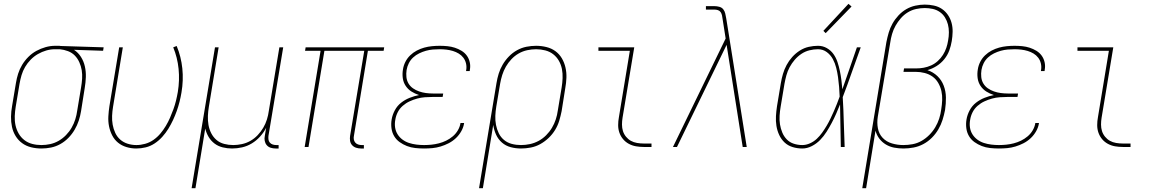

<svg xmlns="http://www.w3.org/2000/svg" viewBox="-20 -767 6040 1002"><path d="M196 8Q168 8 142 1.5Q116 -5 95.5 -20Q75 -35 61.5 -57Q48 -79 42.5 -105Q37 -131 37.5 -158.5Q38 -186 43 -213L63 -333Q67 -358 74.5 -382Q82 -406 95.5 -428.5Q109 -451 128 -470Q147 -489 170 -501.5Q193 -514 218 -521Q243 -528 268 -528Q271 -528 274.5 -528Q278 -528 281 -528Q285 -528 289 -528Q293 -528 297 -527L521 -520L518 -502L366 -507Q388 -493 402.5 -470Q417 -447 423 -420Q429 -393 428 -364.5Q427 -336 422 -307L403 -187Q399 -162 391 -137.5Q383 -113 369.5 -90Q356 -67 337 -47.5Q318 -28 294.5 -15Q271 -2 246 3Q221 8 196 8ZM196 -10Q219 -10 242 -15Q265 -20 286 -32Q307 -44 324.5 -62Q342 -80 354 -101Q366 -122 373 -144.5Q380 -167 383 -190L403 -310Q407 -333 408.5 -356Q410 -379 406.5 -400.5Q403 -422 394 -442Q385 -462 370.5 -477Q356 -492 335 -500Q314 -508 292 -510H278Q275 -510 272 -510Q269 -510 266 -510Q244 -510 221.5 -503.5Q199 -497 178 -485Q157 -473 140 -455.5Q123 -438 111 -417.5Q99 -397 92.5 -375Q86 -353 82 -330L62 -210Q58 -186 57 -161Q56 -136 61 -113Q66 -90 77.5 -70Q89 -50 107 -36Q125 -22 148 -16Q171 -10 196 -10Z M691 8Q665 8 640 0.5Q615 -7 596 -22.5Q577 -38 565.5 -60.5Q554 -83 549 -108Q544 -133 545.5 -160Q547 -187 551 -213L602 -520H621L570 -210Q566 -186 565 -162.5Q564 -139 568 -116.5Q572 -94 581.5 -73.5Q591 -53 607.5 -38.5Q624 -24 646 -17Q668 -10 692 -10Q714 -10 737.5 -16.5Q761 -23 781 -37Q801 -51 817 -70Q833 -89 845.5 -110Q858 -131 867.5 -153Q877 -175 885 -197Q893 -219 898.5 -241.5Q904 -264 908 -287Q918 -348 912 -407.5Q906 -467 884 -520L902 -527Q925 -472 931.5 -410Q938 -348 927 -284Q923 -260 917 -236Q911 -212 902.5 -188Q894 -164 883 -140.5Q872 -117 858.5 -95Q845 -73 827 -53Q809 -33 787 -18.5Q765 -4 740.5 2Q716 8 691 8Z M980 215 1102 -520H1121L1070 -210Q1066 -186 1065 -162Q1064 -138 1068 -115Q1072 -92 1082.5 -71.5Q1093 -51 1110 -36.5Q1127 -22 1150 -16Q1173 -10 1197 -10Q1219 -10 1242.5 -15Q1266 -20 1287 -32Q1308 -44 1325 -62Q1342 -80 1354 -100.5Q1366 -121 1373 -143.5Q1380 -166 1383 -189L1438 -520H1458L1381 -58Q1380 -49 1381 -39.5Q1382 -30 1388 -23Q1394 -16 1403 -13Q1412 -10 1422 -10H1434V8H1419Q1405 8 1392.5 4Q1380 0 1372 -9.5Q1364 -19 1361.5 -32Q1359 -45 1362 -58L1369 -100Q1356 -75 1337 -54Q1318 -33 1294 -18.5Q1270 -4 1243.5 2Q1217 8 1191 8Q1166 8 1142 2Q1118 -4 1099.5 -18Q1081 -32 1069 -52Q1057 -72 1051 -96L1000 215Z M1864 8Q1851 8 1838.5 4Q1826 0 1817.5 -9.5Q1809 -19 1807 -32Q1805 -45 1807 -58L1881 -502H1673L1590 0H1570L1653 -502H1572L1575 -520H1985L1982 -502H1900L1827 -58Q1825 -49 1826.5 -39.5Q1828 -30 1834 -23Q1840 -16 1849 -13Q1858 -10 1867 -10H1879V8Z M2193 8Q2170 8 2147 5.5Q2124 3 2103.5 -5Q2083 -13 2065.5 -25.5Q2048 -38 2037 -56.5Q2026 -75 2023 -98Q2020 -121 2024 -144Q2028 -168 2040.5 -191.5Q2053 -215 2073.5 -231Q2094 -247 2118 -256.5Q2142 -266 2167 -271Q2145 -278 2127 -289.5Q2109 -301 2097 -319Q2085 -337 2082 -359.5Q2079 -382 2083 -405Q2086 -425 2095.5 -444Q2105 -463 2120.5 -478Q2136 -493 2155 -503Q2174 -513 2194 -518.5Q2214 -524 2234.5 -526Q2255 -528 2275 -528Q2295 -528 2315 -526Q2335 -524 2353.5 -518Q2372 -512 2388.5 -502Q2405 -492 2416 -477Q2427 -462 2431.5 -442.5Q2436 -423 2432 -402Q2432 -401 2432 -399.5Q2432 -398 2431 -396H2412Q2412 -397 2412.5 -398.5Q2413 -400 2413 -401Q2416 -419 2412 -436Q2408 -453 2398 -466Q2388 -479 2374 -487.5Q2360 -496 2343.5 -501Q2327 -506 2309.5 -508Q2292 -510 2275 -510Q2257 -510 2239 -508.5Q2221 -507 2203 -502Q2185 -497 2167.5 -488.5Q2150 -480 2136 -467Q2122 -454 2113.5 -437Q2105 -420 2102 -402Q2099 -383 2101 -364.5Q2103 -346 2112 -331Q2121 -316 2135.5 -306Q2150 -296 2167 -290Q2184 -284 2202.5 -281.5Q2221 -279 2240 -279H2293L2290 -261H2237Q2217 -261 2197 -259.5Q2177 -258 2157 -252.5Q2137 -247 2117.5 -238Q2098 -229 2081.5 -214.5Q2065 -200 2055.5 -181Q2046 -162 2043 -142Q2039 -121 2042 -101.5Q2045 -82 2055 -66Q2065 -50 2080.5 -38.5Q2096 -27 2114.5 -21Q2133 -15 2153 -12.5Q2173 -10 2193 -10Q2212 -10 2231.5 -12Q2251 -14 2270.5 -19Q2290 -24 2308.5 -33Q2327 -42 2343 -55.5Q2359 -69 2369.5 -87Q2380 -105 2383 -124Q2383 -125 2383 -125Q2383 -125 2383 -125H2402Q2402 -125 2402 -124.5Q2402 -124 2402 -124Q2399 -103 2387.5 -82.5Q2376 -62 2359 -46Q2342 -30 2321.5 -19.5Q2301 -9 2279.5 -2.5Q2258 4 2236.5 6Q2215 8 2193 8Z M2480 215 2571 -333Q2575 -358 2582.5 -382.5Q2590 -407 2603.5 -430Q2617 -453 2636 -472.5Q2655 -492 2678.5 -505Q2702 -518 2727.5 -523Q2753 -528 2778 -528Q2805 -528 2831.5 -521.5Q2858 -515 2878.5 -500Q2899 -485 2912 -463Q2925 -441 2931 -415Q2937 -389 2936 -361.5Q2935 -334 2930 -307L2911 -187Q2906 -162 2898.5 -137Q2891 -112 2877 -89Q2863 -66 2843 -47Q2823 -28 2799.5 -15Q2776 -2 2750 3Q2724 8 2699 8Q2671 8 2645 1Q2619 -6 2599.5 -23Q2580 -40 2569 -64Q2558 -88 2554 -115L2500 215ZM2699 -10Q2722 -10 2745.5 -15Q2769 -20 2790.5 -31.5Q2812 -43 2830 -61Q2848 -79 2860.5 -100Q2873 -121 2880.5 -144Q2888 -167 2891 -190L2911 -310Q2915 -334 2916 -359Q2917 -384 2912.5 -407Q2908 -430 2896.5 -450Q2885 -470 2867 -484Q2849 -498 2825.5 -504Q2802 -510 2778 -510Q2755 -510 2731.5 -505Q2708 -500 2687 -488Q2666 -476 2649 -458Q2632 -440 2620 -419Q2608 -398 2601 -375.5Q2594 -353 2590 -330L2570 -211Q2566 -187 2565 -162.5Q2564 -138 2568.5 -115Q2573 -92 2583 -71.5Q2593 -51 2610.5 -36.5Q2628 -22 2651 -16Q2674 -10 2699 -10Z M3340 0Q3319 0 3299 -3.5Q3279 -7 3261.5 -16.5Q3244 -26 3231.5 -41Q3219 -56 3212.5 -74.5Q3206 -93 3206 -114Q3206 -135 3210 -156L3267 -502H3103V-520H3290L3229 -153Q3226 -135 3226 -117Q3226 -99 3231 -83Q3236 -67 3247 -53.5Q3258 -40 3272.5 -32Q3287 -24 3304.5 -21Q3322 -18 3340 -18H3380V0Z M3492 0 3767 -566 3751 -668Q3750 -677 3748 -686.5Q3746 -696 3741 -703.5Q3736 -711 3727 -714Q3718 -717 3708 -717H3664V-735H3708Q3721 -735 3734 -731.5Q3747 -728 3754.5 -718.5Q3762 -709 3765 -696Q3768 -683 3770 -671L3783 -590L3877 0H3856L3772 -533L3513 0Z M4167 8Q4141 8 4116.5 0.5Q4092 -7 4074.5 -23.5Q4057 -40 4046.5 -62.5Q4036 -85 4032 -110Q4028 -135 4029.5 -161Q4031 -187 4035 -213L4055 -333Q4059 -357 4066 -381Q4073 -405 4085 -427.5Q4097 -450 4114.5 -469.5Q4132 -489 4154 -503Q4176 -517 4200.5 -522.5Q4225 -528 4249 -528Q4274 -528 4295 -516Q4316 -504 4329.5 -485Q4343 -466 4350.5 -443.5Q4358 -421 4363 -397Q4368 -373 4371 -349Q4374 -325 4376 -301Q4395 -355 4414 -410Q4433 -465 4452 -520H4472Q4448 -455 4425.5 -390Q4403 -325 4378 -260Q4382 -195 4383.5 -130Q4385 -65 4388 0H4368Q4367 -55 4366 -110.5Q4365 -166 4364 -222Q4354 -197 4343.5 -173Q4333 -149 4320.5 -125.5Q4308 -102 4293.5 -79Q4279 -56 4260 -36.5Q4241 -17 4216.5 -4.5Q4192 8 4167 8ZM4167 -10Q4187 -10 4207 -19Q4227 -28 4242.5 -42.5Q4258 -57 4270.5 -74.5Q4283 -92 4294 -110.5Q4305 -129 4314 -148Q4323 -167 4331.5 -186Q4340 -205 4347.5 -224.5Q4355 -244 4362 -263Q4361 -289 4359 -314Q4357 -339 4353.5 -364Q4350 -389 4344 -413Q4338 -437 4326.5 -458.5Q4315 -480 4295 -495Q4275 -510 4249 -510Q4227 -510 4204.5 -504.5Q4182 -499 4162.5 -486Q4143 -473 4127.5 -455Q4112 -437 4101 -416.5Q4090 -396 4084 -374Q4078 -352 4074 -330L4054 -210Q4050 -187 4048.5 -163.5Q4047 -140 4050.5 -118Q4054 -96 4062.5 -75.5Q4071 -55 4086 -39.5Q4101 -24 4122.5 -17Q4144 -10 4167 -10ZM4289 -594 4277 -606 4408 -747 4424 -733Z M4480 215 4606 -548Q4611 -573 4618 -597Q4625 -621 4637.5 -643.5Q4650 -666 4668.5 -686Q4687 -706 4709.5 -719Q4732 -732 4757 -737.5Q4782 -743 4806 -743Q4830 -743 4853.5 -738Q4877 -733 4895.5 -720.5Q4914 -708 4927 -689Q4940 -670 4946 -647.5Q4952 -625 4951.5 -601Q4951 -577 4947 -553Q4943 -528 4934 -503.5Q4925 -479 4908 -458Q4891 -437 4868 -422.5Q4845 -408 4820 -401Q4850 -391 4872 -370Q4894 -349 4905 -320Q4916 -291 4916.5 -258.5Q4917 -226 4912 -193Q4907 -167 4899 -141.5Q4891 -116 4877 -92Q4863 -68 4843 -48Q4823 -28 4798.5 -15Q4774 -2 4747.5 3Q4721 8 4695 8Q4670 8 4646.5 3.5Q4623 -1 4603 -13Q4583 -25 4569 -43.5Q4555 -62 4549 -85L4500 215ZM4694 -10Q4718 -10 4742.5 -14.5Q4767 -19 4789 -31.5Q4811 -44 4829.5 -62.5Q4848 -81 4861 -103Q4874 -125 4881.5 -148.5Q4889 -172 4892 -196Q4896 -220 4897 -244.5Q4898 -269 4893 -291.5Q4888 -314 4876.5 -334Q4865 -354 4847 -367Q4829 -380 4806 -386Q4783 -392 4759 -392H4695L4698 -410H4762Q4781 -410 4800.5 -413.5Q4820 -417 4839 -425.5Q4858 -434 4874 -448.5Q4890 -463 4901 -480.5Q4912 -498 4918.5 -517Q4925 -536 4928 -556Q4932 -577 4932 -598.5Q4932 -620 4927 -639.5Q4922 -659 4911.5 -676Q4901 -693 4884.5 -704.5Q4868 -716 4847.5 -720.5Q4827 -725 4806 -725Q4784 -725 4761 -720Q4738 -715 4717.5 -702.5Q4697 -690 4681 -671.5Q4665 -653 4653.5 -632.5Q4642 -612 4635.5 -589.5Q4629 -567 4626 -545L4561 -158Q4556 -127 4561.5 -97.5Q4567 -68 4586.5 -47.5Q4606 -27 4635 -18.5Q4664 -10 4694 -10Z M5193 8Q5170 8 5147 5.5Q5124 3 5103.5 -5Q5083 -13 5065.5 -25.5Q5048 -38 5037 -56.5Q5026 -75 5023 -98Q5020 -121 5024 -144Q5028 -168 5040.5 -191.5Q5053 -215 5073.5 -231Q5094 -247 5118 -256.5Q5142 -266 5167 -271Q5145 -278 5127 -289.5Q5109 -301 5097 -319Q5085 -337 5082 -359.5Q5079 -382 5083 -405Q5086 -425 5095.5 -444Q5105 -463 5120.5 -478Q5136 -493 5155 -503Q5174 -513 5194 -518.5Q5214 -524 5234.5 -526Q5255 -528 5275 -528Q5295 -528 5315 -526Q5335 -524 5353.5 -518Q5372 -512 5388.5 -502Q5405 -492 5416 -477Q5427 -462 5431.5 -442.5Q5436 -423 5432 -402Q5432 -401 5432 -399.5Q5432 -398 5431 -396H5412Q5412 -397 5412.5 -398.5Q5413 -400 5413 -401Q5416 -419 5412 -436Q5408 -453 5398 -466Q5388 -479 5374 -487.5Q5360 -496 5343.5 -501Q5327 -506 5309.5 -508Q5292 -510 5275 -510Q5257 -510 5239 -508.5Q5221 -507 5203 -502Q5185 -497 5167.5 -488.5Q5150 -480 5136 -467Q5122 -454 5113.5 -437Q5105 -420 5102 -402Q5099 -383 5101 -364.5Q5103 -346 5112 -331Q5121 -316 5135.5 -306Q5150 -296 5167 -290Q5184 -284 5202.5 -281.5Q5221 -279 5240 -279H5293L5290 -261H5237Q5217 -261 5197 -259.5Q5177 -258 5157 -252.5Q5137 -247 5117.5 -238Q5098 -229 5081.5 -214.5Q5065 -200 5055.5 -181Q5046 -162 5043 -142Q5039 -121 5042 -101.5Q5045 -82 5055 -66Q5065 -50 5080.5 -38.5Q5096 -27 5114.5 -21Q5133 -15 5153 -12.5Q5173 -10 5193 -10Q5212 -10 5231.5 -12Q5251 -14 5270.5 -19Q5290 -24 5308.5 -33Q5327 -42 5343 -55.5Q5359 -69 5369.5 -87Q5380 -105 5383 -124Q5383 -125 5383 -125Q5383 -125 5383 -125H5402Q5402 -125 5402 -124.5Q5402 -124 5402 -124Q5399 -103 5387.5 -82.5Q5376 -62 5359 -46Q5342 -30 5321.5 -19.5Q5301 -9 5279.5 -2.5Q5258 4 5236.5 6Q5215 8 5193 8Z M5840 0Q5819 0 5799 -3.5Q5779 -7 5761.5 -16.5Q5744 -26 5731.5 -41Q5719 -56 5712.5 -74.5Q5706 -93 5706 -114Q5706 -135 5710 -156L5767 -502H5603V-520H5790L5729 -153Q5726 -135 5726 -117Q5726 -99 5731 -83Q5736 -67 5747 -53.5Q5758 -40 5772.5 -32Q5787 -24 5804.5 -21Q5822 -18 5840 -18H5880V0Z"/></svg>

Font: Iosevka SS04 Thin Oblique
Style: Regular
Weight: 100
Italic angle: -9°
Monospace: yes
Designer: Belleve Invis
Foundry: Belleve Invis
Version: Version 19.0.0; ttfautohint (v1.8.4)